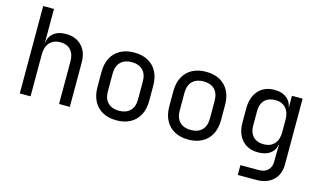

<svg xmlns="http://www.w3.org/2000/svg" viewBox="-101 -1050 2603 1549"><g transform="rotate(15 1200.0 -275.0)"><path d="M92 0V-730H182V-550V-445H201L182 -424Q182 -489 221 -524.5Q260 -560 329 -560Q412 -560 461 -509Q510 -458 510 -370V0H420V-355Q420 -417 388.5 -450.5Q357 -484 303 -484Q247 -484 214.5 -449Q182 -414 182 -350V0Z M900 8Q834 8 785.5 -18Q737 -44 710.5 -93.5Q684 -143 684 -212V-338Q684 -408 710.5 -457Q737 -506 785.5 -532Q834 -558 900 -558Q967 -558 1015 -532Q1063 -506 1089.5 -457Q1116 -408 1116 -338V-212Q1116 -143 1089.5 -93.5Q1063 -44 1014.5 -18Q966 8 900 8ZM900 -72Q959 -72 992.5 -105Q1026 -138 1026 -202V-348Q1026 -412 992.5 -445Q959 -478 900 -478Q842 -478 808 -445Q774 -412 774 -348V-202Q774 -138 808 -105Q842 -72 900 -72Z M1500 8Q1434 8 1385.5 -18Q1337 -44 1310.5 -93.5Q1284 -143 1284 -212V-338Q1284 -408 1310.5 -457Q1337 -506 1385.5 -532Q1434 -558 1500 -558Q1567 -558 1615 -532Q1663 -506 1689.5 -457Q1716 -408 1716 -338V-212Q1716 -143 1689.5 -93.5Q1663 -44 1614.5 -18Q1566 8 1500 8ZM1500 -72Q1559 -72 1592.5 -105Q1626 -138 1626 -202V-348Q1626 -412 1592.5 -445Q1559 -478 1500 -478Q1442 -478 1408 -445Q1374 -412 1374 -348V-202Q1374 -138 1408 -105Q1442 -72 1500 -72Z M1961 180V98H2116Q2163 98 2190 71.5Q2217 45 2217 0V-50L2219 -140H2201L2218 -165Q2218 -105 2178 -71.5Q2138 -38 2071 -38Q1986 -38 1937 -92Q1888 -146 1888 -240V-356Q1888 -450 1937 -505Q1986 -560 2071 -560Q2138 -560 2178 -525Q2218 -490 2218 -430L2201 -455H2218V-550H2307V0Q2307 83 2255.5 131.5Q2204 180 2115 180ZM2098 -113Q2154 -113 2186 -148Q2218 -183 2218 -245V-350Q2218 -412 2186 -447Q2154 -482 2098 -482Q2041 -482 2009.5 -449Q1978 -416 1978 -360V-235Q1978 -179 2009.5 -146Q2041 -113 2098 -113Z"/></g></svg>

Font: JetBrains Mono
Style: Regular
Weight: 400
Monospace: yes
Designer: Philipp Nurullin, Konstantin Bulenkov
Foundry: JetBrains
Version: Version 2.305